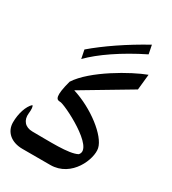

<svg xmlns="http://www.w3.org/2000/svg" viewBox="-251 -1214 1203 1343"><g transform="rotate(30 350.0 -542.0)"><path d="M584 -1014 570 -1084C419 -1001 277 -904 178 -819L192 -750C274 -834 414 -930 584 -1014ZM655 -890C541 -848 286 -705 201 -572C164 -435 183 -417 212 -417C241 -423 590 -251 510 -165C448 -131 283 -140 150 -140C91 -140 57 -179 64 -238C68 -271 66 -296 57 -300C23 -269 0 -200 0 -128C0 -51 60 0 150 0H375C547 0 623 -190 606 -269C587 -358 422 -486 259 -536L642 -764Z"/></g></svg>

Font: Kawkab Mono
Style: Bold
Weight: 700
Monospace: yes
Designer: Abdullah Arif
Foundry: Abdullah Arif
Version: Version 1.000;PS 000.500;hotconv 1.0.88;makeotf.lib2.5.64775